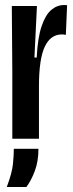

<svg xmlns="http://www.w3.org/2000/svg" viewBox="-20 -552 291 764"><path d="M29 0V-269L27 -528H127L117 -323H126Q130 -402 145.5 -447.5Q161 -493 184 -512.5Q207 -532 235 -532Q243 -532 247 -531L242 -413Q236 -415 226 -415Q181 -415 158 -366Q135 -317 135 -208V0ZM7 192Q28 136 31.5 101Q35 66 35 40H133Q133 90 118.5 128.5Q104 167 85 192Z"/></svg>

Font: Bricolage Grotesque 96pt Condensed Medium
Style: Regular
Weight: 500
Width: 3
Designer: Mathieu Triay
Foundry: Atelier Triay
Version: Version 1.001; ttfautohint (v1.8.4.7-5d5b);gftools[0.9.33.de